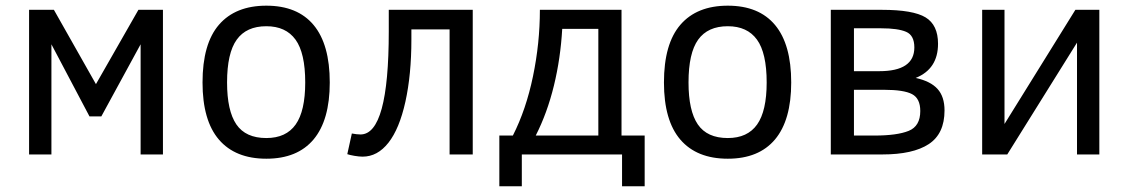

<svg xmlns="http://www.w3.org/2000/svg" viewBox="-20 -547 3997 680"><path d="M557.1 0H478V-390.1L338.9 -134.8H296.9L162.1 -390.1V0H83V-512.2H170.9L319.8 -249L470.2 -512.2H557.1Z M1147.9 -254.9Q1147.9 -121.6 1090.6 -53.2Q1033.2 15.1 923.3 15.1Q813.5 15.1 755.4 -52.5Q697.3 -120.1 697.3 -254.9Q697.3 -392.1 755.6 -459.5Q814 -526.9 923.3 -526.9Q1033.7 -526.9 1090.8 -458.3Q1147.9 -389.6 1147.9 -254.9ZM1061 -254.9Q1061 -359.4 1026.6 -406.7Q992.2 -454.1 923.3 -454.1Q852.5 -454.1 818.4 -406.5Q784.2 -358.9 784.2 -254.9Q784.2 -154.8 817.1 -106.4Q850.1 -58.1 923.3 -58.1Q993.2 -58.1 1027.1 -106Q1061 -153.8 1061 -254.9Z M1437 -442.9V-407.2Q1437 -282.7 1415.8 -186.8Q1394.5 -90.8 1355.7 -41.5Q1316.9 7.8 1264.2 7.8Q1252 7.8 1235.1 4.9Q1218.3 2 1210 -1L1226.1 -74.2Q1244.1 -70.8 1256.8 -70.8Q1356.9 -70.8 1356.9 -436V-512.2H1654.3V0H1572.3V-442.9Z M1748.5 112.8V-66.9H1796.4Q1843.3 -159.2 1867.7 -276.9Q1892.1 -394.5 1892.1 -512.2H2181.2V-66.9H2263.2V112.8H2183.1V0H1828.1V112.8ZM2099.1 -444.8H1971.2Q1965.3 -340.3 1941.7 -243.4Q1918 -146.5 1877.4 -66.9H2099.1Z M2782.2 -254.9Q2782.2 -121.6 2724.9 -53.2Q2667.5 15.1 2557.6 15.1Q2447.8 15.1 2389.6 -52.5Q2331.5 -120.1 2331.5 -254.9Q2331.5 -392.1 2389.9 -459.5Q2448.2 -526.9 2557.6 -526.9Q2668 -526.9 2725.1 -458.3Q2782.2 -389.6 2782.2 -254.9ZM2695.3 -254.9Q2695.3 -359.4 2660.9 -406.7Q2626.5 -454.1 2557.6 -454.1Q2486.8 -454.1 2452.6 -406.5Q2418.5 -358.9 2418.5 -254.9Q2418.5 -154.8 2451.4 -106.4Q2484.4 -58.1 2557.6 -58.1Q2627.4 -58.1 2661.4 -106Q2695.3 -153.8 2695.3 -254.9Z M3325.2 -155.8Q3325.2 -73.2 3269.3 -36.6Q3213.4 0 3105.5 0H2922.4V-512.2H3103.5Q3213.9 -512.2 3258.1 -485.4Q3302.2 -458.5 3302.2 -392.1Q3302.2 -302.7 3223.1 -271Q3275.9 -259.3 3300.5 -231.9Q3325.2 -204.6 3325.2 -155.8ZM3218.3 -378.9Q3218.3 -421.9 3189.2 -434.3Q3160.2 -446.8 3100.6 -446.8H3004.4V-294.9H3094.2Q3218.3 -294.9 3218.3 -378.9ZM3239.3 -153.8Q3239.3 -198.2 3210.2 -213.6Q3181.2 -229 3110.4 -229H3004.4V-66.9H3076.2Q3157.2 -66.9 3198.2 -83.5Q3239.3 -100.1 3239.3 -153.8Z M3547.4 0H3458.5V-512.2H3537.6V-107.9L3788.6 -512.2H3873.5V0H3794.4V-396Z"/></svg>

Font: ClearSansRegular
Style: Regular
Weight: 400
Foundry: Intel Corporation
Version: Version 1.00